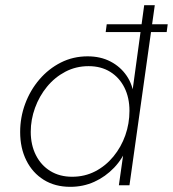

<svg xmlns="http://www.w3.org/2000/svg" viewBox="-20 -717 669 743"><path d="M252 6Q193 6 149.5 -21Q106 -48 82 -96Q58 -144 58 -206Q58 -263 77.5 -315.5Q97 -368 132.5 -409.5Q168 -451 215.5 -475Q263 -499 319 -499Q369 -499 407.5 -479Q446 -459 470 -424Q494 -389 499 -341L488 -331L538 -697H579L481 0H440L463 -162L474 -152Q455 -103 421.5 -68Q388 -33 345 -13.5Q302 6 252 6ZM259 -33Q308 -33 348.5 -54Q389 -75 419 -111.5Q449 -148 465 -193.5Q481 -239 481 -288Q481 -339 461.5 -378Q442 -417 406.5 -439Q371 -461 323 -461Q274 -461 233 -439.5Q192 -418 162 -381.5Q132 -345 115.5 -299.5Q99 -254 99 -207Q99 -156 119 -116.5Q139 -77 175 -55Q211 -33 259 -33ZM389 -593 393 -623H629L625 -593Z"/></svg>

Font: Hanken Grotesk ExtraLight
Style: Italic
Weight: 250
Italic angle: -8°
Designer: Alfredo Marco Pradil
Foundry: Hanken Design Co.
Version: Version 3.013